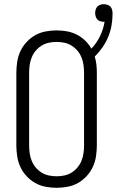

<svg xmlns="http://www.w3.org/2000/svg" viewBox="-20 -888 557 916"><path d="M250 8Q224 8 197.5 3Q171 -2 148 -15Q125 -28 106.5 -48Q88 -68 77 -92Q66 -116 62 -142.5Q58 -169 58 -195V-540Q58 -566 62 -592.5Q66 -619 77 -643Q88 -667 106.5 -687Q125 -707 148 -720Q171 -733 197.5 -738Q224 -743 250 -743Q275 -743 299.5 -738.5Q324 -734 346 -723Q368 -712 386 -694.5Q404 -677 416 -656Q441 -682 457 -715Q473 -748 479 -784H475Q467 -784 458.5 -786.5Q450 -789 444.5 -795Q439 -801 436.5 -809.5Q434 -818 434 -826Q434 -834 436.5 -842.5Q439 -851 445 -857Q451 -863 459 -865.5Q467 -868 476 -868Q484 -868 493 -865Q502 -862 507.5 -855.5Q513 -849 515 -840Q517 -831 517 -823Q517 -794 512 -766Q507 -738 496 -711.5Q485 -685 468.5 -661.5Q452 -638 432 -618Q438 -599 440 -579.5Q442 -560 442 -540V-195Q442 -169 438 -142.5Q434 -116 423 -92Q412 -68 393.5 -48Q375 -28 352 -15Q329 -2 302.5 3Q276 8 250 8ZM250 -47Q269 -47 287.5 -51Q306 -55 322 -65Q338 -75 350 -89.5Q362 -104 369 -121.5Q376 -139 378.5 -157.5Q381 -176 381 -195V-540Q381 -559 378.5 -577.5Q376 -596 369 -613.5Q362 -631 350 -645.5Q338 -660 322 -670Q306 -680 287.5 -684Q269 -688 250 -688Q231 -688 212.5 -684Q194 -680 178 -670Q162 -660 150 -645.5Q138 -631 131 -613.5Q124 -596 121.5 -577.5Q119 -559 119 -540V-195Q119 -176 121.5 -157.5Q124 -139 131 -121.5Q138 -104 150 -89.5Q162 -75 178 -65Q194 -55 212.5 -51Q231 -47 250 -47Z"/></svg>

Font: Iosevka Light
Style: Regular
Weight: 300
Monospace: yes
Designer: Belleve Invis
Foundry: Belleve Invis
Version: Version 32.5.0; ttfautohint (v1.8.4)